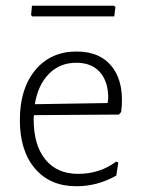

<svg xmlns="http://www.w3.org/2000/svg" viewBox="-20 -641 494 667"><path d="M376 -621 381 -617 377 -584H92L88 -589L91 -621ZM245 6Q154 6 101.5 -55.5Q49 -117 49 -224Q49 -333 102.5 -397.5Q156 -462 246 -462Q330 -462 371.5 -406Q413 -350 401 -252L393 -243L98 -241Q97 -236 97 -226Q97 -137 137.5 -87Q178 -37 251 -37Q327 -37 384 -80L391 -76L384 -31Q319 6 245 6ZM245 -423Q188 -423 150 -384.5Q112 -346 101 -279L354 -283L356 -300Q356 -358 327 -390.5Q298 -423 245 -423Z"/></svg>

Font: Alegreya Sans SC Light
Style: Regular
Weight: 300
Designer: Juan Pablo del Peral
Foundry: Huerta Tipografica
Version: Version 2.007